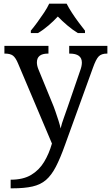

<svg xmlns="http://www.w3.org/2000/svg" viewBox="-20 -786 605 1046"><path d="M38 193Q106 193 149.5 167Q193 141 220 96.5Q247 52 263 -4L78 -441Q65 -472 50.5 -483Q36 -494 7 -494H4V-536H244V-494H241Q181 -494 181 -446Q181 -429 189 -409L262 -231Q272 -208 281.5 -180.5Q291 -153 299 -128Q307 -103 310 -86Q317 -115 328.5 -146Q340 -177 350 -207L417 -402Q426 -426 426 -445Q426 -494 360 -494H357V-536H565V-494H562Q533 -494 518 -479Q503 -464 486 -416L334 4Q308 77 284 123Q260 169 230.5 194.5Q201 220 157 230Q113 240 47 240H38ZM148 -619Q164 -638 183 -664Q202 -690 220 -717Q238 -744 248 -766H343Q354 -744 371.5 -717Q389 -690 408.5 -664Q428 -638 443 -619V-606H404Q376 -623 347 -647.5Q318 -672 295 -696Q273 -672 244.5 -647.5Q216 -623 187 -606H148Z"/></svg>

Font: Noto Serif Yezidi
Style: Regular
Weight: 400
Designer: Dalton Maag Ltd
Foundry: Dalton Maag Ltd
Version: Version 1.001; ttfautohint (v1.8.4.7-5d5b)